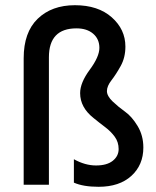

<svg xmlns="http://www.w3.org/2000/svg" viewBox="-20 -710 598 738"><path d="M531 -143Q531 -76 485 -34Q439 8 359 8Q300 8 264 -8V-98Q307 -74 349 -74Q391 -74 413.5 -92Q436 -110 436 -137Q436 -164 421 -184.5Q406 -205 384 -221.5Q362 -238 340 -256Q288 -297 288 -352Q288 -392 325 -442Q362 -492 362 -526Q362 -560 338 -580.5Q314 -601 274 -601Q168 -601 168 -490V0H71V-486Q71 -586 125 -638Q179 -690 268 -690Q357 -690 409.5 -643.5Q462 -597 462 -531Q462 -489 444 -456.5Q426 -424 408.5 -401.5Q391 -379 391 -360Q391 -341 413 -320Q435 -299 461 -280.5Q487 -262 509 -225.5Q531 -189 531 -143Z"/></svg>

Font: Hind Guntur Medium
Style: Regular
Weight: 500
Designer: Manushi Parikh, Hitesh Malaviya
Foundry: Indian Type Foundry
Version: Version 1.000;PS 1.0;hotconv 1.0.86;makeotf.lib2.5.63406; tt